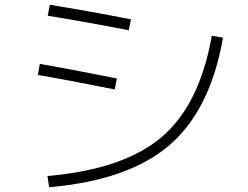

<svg xmlns="http://www.w3.org/2000/svg" viewBox="-20 -760 1040 805"><path d="M179 -22Q499 -50 658 -185.5Q817 -321 868 -610L915 -602Q862 -299 690.5 -151.5Q519 -4 186 25ZM139 -446 147 -492Q265 -472 470 -431L461 -385Q250 -427 139 -446ZM180 -694 189 -740Q360 -712 529 -679L520 -633Q358 -665 180 -694Z"/></svg>

Font: M PLUS 1p Light
Style: Regular
Weight: 300
Version: Version 1.061